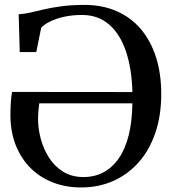

<svg xmlns="http://www.w3.org/2000/svg" viewBox="-20 -772 722 802"><path d="M318.5 11Q255.5 11 202 -9.5Q148.5 -30 109 -68.8Q69.5 -107.5 47 -162.5Q24.5 -217.5 23.5 -287.5Q23.5 -318 25.2 -344.2Q27 -370.5 30.5 -388L533 -387.5Q530.5 -485.5 506 -557.8Q481.5 -630 435.5 -669.8Q389.5 -709.5 322.5 -709.5Q281.5 -709.5 247.2 -701.8Q213 -694 188.5 -681.8Q164 -669.5 152 -656L131.5 -554.5H62.5L58 -712.5Q81 -713.5 106.8 -719.5Q132.5 -725.5 164.5 -733Q196.5 -740.5 238 -746Q279.5 -751.5 333.5 -751.5Q407.5 -751.5 467 -725.5Q526.5 -699.5 568 -650.8Q609.5 -602 631.5 -533.5Q653.5 -465 653.5 -379.5Q653.5 -289 628.8 -216.8Q604 -144.5 559 -93.8Q514 -43 452.8 -16Q391.5 11 318.5 11ZM328.5 -32.5Q375.5 -32.5 412.8 -52.5Q450 -72.5 476.8 -111.5Q503.5 -150.5 517.8 -208Q532 -265.5 533 -340.5H144Q142 -327 140.5 -310.2Q139 -293.5 139 -273.5Q139 -234 150.5 -191.5Q162 -149 185 -113Q208 -77 243.8 -54.8Q279.5 -32.5 328.5 -32.5Z"/></svg>

Font: Merriweather 72pt
Style: Regular
Weight: 400
Version: Version 2.100